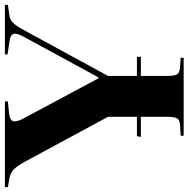

<svg xmlns="http://www.w3.org/2000/svg" viewBox="-28 -757 770 784"><g transform="rotate(-90 357.0 -365.0)"><path d="M194.8 0V-12.2L241.2 -15.1Q259.8 -16.6 265.9 -27.3Q272 -38.1 272 -68.8V-174.8H189.9L192.9 -190.9H272V-309.1L87.9 -649.9Q70.3 -681.6 55.7 -695.1Q41 -708.5 19 -711.9L-15.1 -717.8V-730H335V-717.8L285.2 -712.9Q260.3 -710 254.9 -697.8Q249.5 -685.5 263.2 -658.2L429.2 -348.1H433.1L601.1 -657.2Q614.7 -683.6 610.1 -695.8Q605.5 -708 582 -710.9L526.9 -719.2V-730H729V-717.8L689 -711.9Q669.4 -710 657.2 -698.2Q645 -686.5 627.9 -655.8L439 -309.1V-190.9H517.1V-174.8H439V-64.9Q439 -36.6 445.8 -26.6Q452.6 -16.6 472.2 -15.1L513.2 -12.2V0Z"/></g></svg>

Font: Display Regular
Style: Bold
Weight: 700
Designer: Latin by Veronika Burian and Jose Scaglione. Greek by Irene Vlachou. Cyrillic by Vera Evstafieva.
Foundry: TypeTogether
Version: Version 3.002